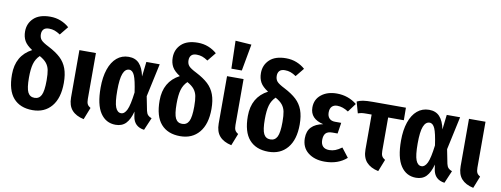

<svg xmlns="http://www.w3.org/2000/svg" viewBox="-66 -1183 4064 1556"><g transform="rotate(10 1966.0 -405.0)"><path d="M456 -246Q456 -121 399 -53Q342 15 243 15Q141 15 85.5 -48Q30 -111 30 -241Q30 -397 157 -464Q110 -494 92 -526.5Q74 -559 74 -603Q74 -669 120 -712.5Q166 -756 255 -756Q302 -756 342 -740Q382 -724 412 -697L355 -627Q330 -644 308.5 -651.5Q287 -659 262 -659Q232 -659 218 -644Q204 -629 204 -603Q204 -575 219 -557Q234 -539 284 -514Q346 -482 383 -447.5Q420 -413 438 -364.5Q456 -316 456 -246ZM315 -242Q315 -296 308.5 -327.5Q302 -359 283 -382.5Q264 -406 226 -427Q194 -396 182 -353Q170 -310 170 -240Q170 -153 187 -119.5Q204 -86 242 -86Q280 -86 297.5 -120Q315 -154 315 -242Z M670 -152Q670 -124 677.5 -109.5Q685 -95 704 -84L665 15Q600 1 567 -36.5Q534 -74 534 -140V-530H670Z M1071 -408 1085 -530H1195L1136 -257L1159 -141Q1164 -118 1175.5 -106Q1187 -94 1206 -88L1162 15Q1079 4 1066 -78L1060 -117Q1043 -51 1011.5 -18Q980 15 927 15Q847 15 801.5 -53Q756 -121 756 -261Q756 -348 778 -412.5Q800 -477 841 -511.5Q882 -546 938 -546Q993 -546 1025 -511.5Q1057 -477 1071 -408ZM893 -261Q893 -164 908.5 -124.5Q924 -85 955 -85Q983 -85 1002 -124.5Q1021 -164 1034 -270Q1020 -369 1003.5 -406.5Q987 -444 960 -444Q927 -444 910 -401Q893 -358 893 -261Z M1671 -246Q1671 -121 1614 -53Q1557 15 1458 15Q1356 15 1300.5 -48Q1245 -111 1245 -241Q1245 -397 1372 -464Q1325 -494 1307 -526.5Q1289 -559 1289 -603Q1289 -669 1335 -712.5Q1381 -756 1470 -756Q1517 -756 1557 -740Q1597 -724 1627 -697L1570 -627Q1545 -644 1523.5 -651.5Q1502 -659 1477 -659Q1447 -659 1433 -644Q1419 -629 1419 -603Q1419 -575 1434 -557Q1449 -539 1499 -514Q1561 -482 1598 -447.5Q1635 -413 1653 -364.5Q1671 -316 1671 -246ZM1530 -242Q1530 -296 1523.5 -327.5Q1517 -359 1498 -382.5Q1479 -406 1441 -427Q1409 -396 1397 -353Q1385 -310 1385 -240Q1385 -153 1402 -119.5Q1419 -86 1457 -86Q1495 -86 1512.5 -120Q1530 -154 1530 -242Z M1885 -152Q1885 -124 1892.5 -109.5Q1900 -95 1919 -84L1880 15Q1815 1 1782 -36.5Q1749 -74 1749 -140V-530H1885ZM1767 -825 1899 -816 1859 -596H1773Z M2397 -246Q2397 -121 2340 -53Q2283 15 2184 15Q2082 15 2026.5 -48Q1971 -111 1971 -241Q1971 -397 2098 -464Q2051 -494 2033 -526.5Q2015 -559 2015 -603Q2015 -669 2061 -712.5Q2107 -756 2196 -756Q2243 -756 2283 -740Q2323 -724 2353 -697L2296 -627Q2271 -644 2249.5 -651.5Q2228 -659 2203 -659Q2173 -659 2159 -644Q2145 -629 2145 -603Q2145 -575 2160 -557Q2175 -539 2225 -514Q2287 -482 2324 -447.5Q2361 -413 2379 -364.5Q2397 -316 2397 -246ZM2256 -242Q2256 -296 2249.5 -327.5Q2243 -359 2224 -382.5Q2205 -406 2167 -427Q2135 -396 2123 -353Q2111 -310 2111 -240Q2111 -153 2128 -119.5Q2145 -86 2183 -86Q2221 -86 2238.5 -120Q2256 -154 2256 -242Z M2816 -489 2763 -418Q2716 -449 2671 -449Q2643 -449 2627 -432.5Q2611 -416 2611 -384Q2611 -353 2627.5 -335.5Q2644 -318 2675 -318H2726L2712 -228H2669Q2631 -228 2614.5 -210Q2598 -192 2598 -155Q2598 -121 2615.5 -102.5Q2633 -84 2668 -84Q2694 -84 2717.5 -93Q2741 -102 2770 -123L2828 -48Q2757 15 2647 15Q2563 15 2510 -27Q2457 -69 2457 -145Q2457 -203 2489 -236.5Q2521 -270 2584 -282Q2474 -307 2474 -401Q2474 -467 2523.5 -506.5Q2573 -546 2651 -546Q2744 -546 2816 -489Z M3128 -84 3089 15Q3024 1 2990.5 -36.5Q2957 -74 2957 -140V-427H2916Q2889 -427 2876 -425Q2863 -423 2845 -417L2819 -510Q2842 -521 2869.5 -525.5Q2897 -530 2950 -530H3221L3222 -427H3093V-152Q3093 -124 3101 -109.5Q3109 -95 3128 -84Z M3543 -408 3557 -530H3667L3608 -257L3631 -141Q3636 -118 3647.5 -106Q3659 -94 3678 -88L3634 15Q3551 4 3538 -78L3532 -117Q3515 -51 3483.5 -18Q3452 15 3399 15Q3319 15 3273.5 -53Q3228 -121 3228 -261Q3228 -348 3250 -412.5Q3272 -477 3313 -511.5Q3354 -546 3410 -546Q3465 -546 3497 -511.5Q3529 -477 3543 -408ZM3365 -261Q3365 -164 3380.5 -124.5Q3396 -85 3427 -85Q3455 -85 3474 -124.5Q3493 -164 3506 -270Q3492 -369 3475.5 -406.5Q3459 -444 3432 -444Q3399 -444 3382 -401Q3365 -358 3365 -261Z M3876 -152Q3876 -124 3883.5 -109.5Q3891 -95 3910 -84L3871 15Q3806 1 3773 -36.5Q3740 -74 3740 -140V-530H3876Z"/></g></svg>

Font: Fira Sans Extra Condensed SemiBold
Style: Regular
Weight: 600
Width: 1
Designer: Carrois Corporate & Edenspiekermann AG
Foundry: Carrois Corporate GbR & Edenspiekermann AG
Version: Version 4.203